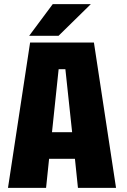

<svg xmlns="http://www.w3.org/2000/svg" viewBox="-20 -905 610 925"><path d="M120.5 -732.5 234 -885H417.5L262 -732.5ZM355.5 0 341 -140H216.5L202 0H18.5L125 -700H432.5L539 0ZM262.5 -571.5 230.5 -268H327.5L295 -571.5Z"/></svg>

Font: League Mono Narrow ExtraBold
Style: Regular
Weight: 800
Width: 3
Designer: Tyler Finck
Foundry: The League of Moveable Type / Tyler Finck
Version: Version 2.210